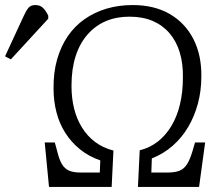

<svg xmlns="http://www.w3.org/2000/svg" viewBox="-151 -740 864 760"><path d="M43 0 26 -176H66L75 -143Q83 -109 94 -90.5Q105 -72 122.5 -64.5Q140 -57 168 -57H244L246 -105Q200 -121 165.5 -149Q131 -177 107.5 -214Q84 -251 72.5 -295.5Q61 -340 61 -388Q60 -452 75 -504.5Q90 -557 117.5 -597Q145 -637 183.5 -664Q222 -691 270 -705.5Q318 -720 374 -720Q460 -720 521 -684.5Q582 -649 614.5 -585.5Q647 -522 646 -438Q646 -381 632.5 -330.5Q619 -280 594 -237.5Q569 -195 532.5 -163Q496 -131 450 -113L448 -57H511Q541 -57 559 -64Q577 -71 589 -89.5Q601 -108 611 -142L621 -176H661L637 0H395L402 -145Q442 -155 473.5 -179.5Q505 -204 527.5 -241.5Q550 -279 561.5 -327.5Q573 -376 573 -433Q574 -488 560.5 -532.5Q547 -577 520 -608.5Q493 -640 453.5 -657Q414 -674 361 -674Q310 -674 268.5 -656.5Q227 -639 196 -604Q165 -569 148.5 -518Q132 -467 132 -400Q132 -351 142.5 -309.5Q153 -268 174 -234.5Q195 -201 225.5 -178Q256 -155 298 -144L291 0ZM-108 -505 -131 -517 -57 -677Q-47 -699 -38 -709.5Q-29 -720 -11 -720Q7 -720 18.5 -709.5Q30 -699 40 -678V-666Z"/></svg>

Font: Literata 24pt Light
Style: Italic
Weight: 300
Italic angle: -2°
Designer: Latin by Veronika Burian and Jose Scaglione. Greek by Irene Vlachou. Cyrillic by Vera Evstafieva
Foundry: TypeTogether
Version: Version 3.103;gftools[0.9.29]